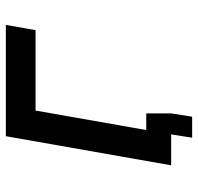

<svg xmlns="http://www.w3.org/2000/svg" viewBox="-30 -560 661 640"><g transform="rotate(-90 300.0 -240.5)"><path d="M165.5 -551H536.5L519 -452H251L186 -83H241.5V0L230.5 70H160.5L171.5 0H68.5Z"/></g></svg>

Font: JuliaMono
Style: Bold Italic
Weight: 700
Italic angle: -9°
Monospace: yes
Designer: cormullion
Foundry: corm
Version: Version 0.057; ttfautohint (v1.8.4)